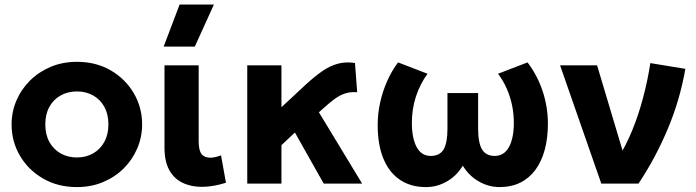

<svg xmlns="http://www.w3.org/2000/svg" viewBox="-20 -784 2974 820"><path d="M308.5 15Q227 15 164 -21.5Q101 -58 65.2 -118.8Q29.5 -179.5 29.5 -252.5Q29.5 -306 50 -354.2Q70.5 -402.5 108 -439.8Q145.5 -477 196.5 -498.5Q247.5 -520 308.5 -520Q390 -520 452.8 -483.5Q515.5 -447 551.2 -386.2Q587 -325.5 587 -252.5Q587 -199.5 566.5 -151Q546 -102.5 508.8 -65.2Q471.5 -28 420.5 -6.5Q369.5 15 308.5 15ZM308.5 -111.5Q347 -111.5 377.5 -128.8Q408 -146 425.5 -177.8Q443 -209.5 443 -252.5Q443 -296 425.8 -327.5Q408.5 -359 378 -376.2Q347.5 -393.5 308.5 -393.5Q269.5 -393.5 238.8 -376.2Q208 -359 190.8 -327.5Q173.5 -296 173.5 -252.5Q173.5 -209 191 -177.5Q208.5 -146 239 -128.8Q269.5 -111.5 308.5 -111.5Z M842.5 14Q795 14 758.8 -3.8Q722.5 -21.5 702.5 -58.5Q682.5 -95.5 682.5 -154V-505H828.5V-181Q828.5 -142 840.8 -126.2Q853 -110.5 878.5 -110.5Q888.5 -110.5 900 -113.2Q911.5 -116 924 -120.5L945 -3.5Q918 5 892 9.5Q866 14 842.5 14ZM679 -585 747 -764.5H893.5L812 -585Z M1036 0V-505H1182V-326L1285 -422Q1322.5 -456.5 1355.5 -479.5Q1388.5 -502.5 1422.2 -511.8Q1456 -521 1496 -515L1505.5 -390Q1477.5 -392.5 1455 -385.2Q1432.5 -378 1411.8 -363.2Q1391 -348.5 1368 -327.5L1342 -304.5L1526.5 0H1362.5L1239.5 -218L1182 -164V0Z M1799.5 15Q1733 15 1686.8 -17Q1640.5 -49 1616.8 -108.2Q1593 -167.5 1593 -250Q1593 -297 1603.2 -344.5Q1613.5 -392 1633 -436.5Q1652.5 -481 1680 -517.5L1806 -469Q1790 -447.5 1777.5 -422.8Q1765 -398 1756.2 -371.2Q1747.5 -344.5 1743.2 -316.2Q1739 -288 1739 -259Q1739 -195 1759 -156.8Q1779 -118.5 1819 -118Q1858.5 -118 1874.8 -146.2Q1891 -174.5 1891 -234.5V-386.5H2022V-234.5Q2022 -174.5 2038.5 -146.2Q2055 -118 2094 -118Q2114 -118.5 2129 -128.2Q2144 -138 2154 -156.5Q2164 -175 2169.2 -200.8Q2174.5 -226.5 2174.5 -259Q2174.5 -298 2166.8 -335Q2159 -372 2144 -406Q2129 -440 2107 -469L2233 -517.5Q2275 -462.5 2297.5 -394.8Q2320 -327 2320 -256Q2320 -194.5 2306.5 -144.5Q2293 -94.5 2266.8 -58.8Q2240.5 -23 2202 -4Q2163.5 15 2113.5 15Q2067 15 2025 -9Q1983 -33 1956.5 -76.5Q1930.5 -33 1888.5 -9Q1846.5 15 1799.5 15Z M2548 0 2372 -505H2530L2656.5 -82L2621.5 -112.5Q2653 -161.5 2679.8 -226.5Q2706.5 -291.5 2726.2 -365.5Q2746 -439.5 2757.5 -514.5L2907 -490Q2884 -356.5 2831.2 -231.8Q2778.5 -107 2707 0Z"/></svg>

Font: Geologica Roman SemiBold
Style: Regular
Weight: 600
Designer: Sindre Bremnes, Frode Helland
Foundry: Monokrom Skriftforlag AS
Version: Version 1.010;gftools[0.9.28]